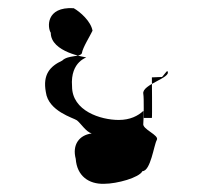

<svg xmlns="http://www.w3.org/2000/svg" viewBox="-20 -484 480 469"><path d="M92 -259C98 -212 160 -196 168 -190C178 -182 190 -162 204 -158C173 -154 156 -130 165 -96C168 -54 197 -34 234 -35C266 -35 320 -50 328 -66C348 -66 356 -130 363 -142C370 -154 327 -168 330 -182C331 -194 332 -244 330 -255C326 -278 400 -294 389 -310C388 -313 376 -294 375 -296C374 -296 352 -295 351 -295C351 -295 352 -196 351 -196H330C330 -196 331 -213 330 -213C317 -201 298 -191 270 -191C226 -191 156 -213 156 -273C151 -336 196 -344 190 -344C190 -344 104 -356 104 -404C96 -416 91 -468 160 -464C176 -455 202 -432 206 -409C200 -396 182 -368 180 -354C176 -344 146 -350 132 -336C102 -322 84 -302 92 -259Z"/></svg>

Font: pokerface
Style: Regular
Weight: 400
Version: Version 1